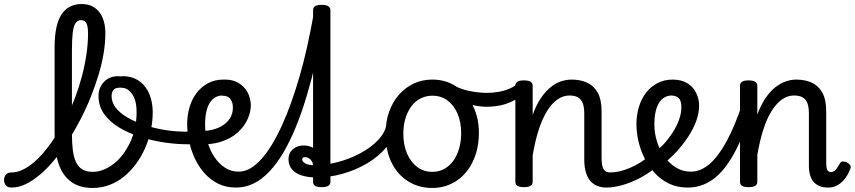

<svg xmlns="http://www.w3.org/2000/svg" viewBox="-148 -914 4245 953"><path d="M-91 17Q-110 17 -119 5.5Q-128 -6 -128 -20.5Q-128 -35 -119 -46.5Q-110 -58 -91 -58Q-64 -58 -35.5 -71.5Q-7 -85 21.5 -109.5Q50 -134 78 -168.5Q106 -203 133 -245Q160 -287 183.5 -334.5Q207 -382 226 -433Q245 -484 259 -537Q273 -590 281 -644Q289 -698 289 -748Q289 -762 302 -769.5Q315 -777 332 -777Q349 -777 362 -769.5Q375 -762 375 -748Q375 -703 366.5 -650.5Q358 -598 341 -542Q324 -486 301 -429Q278 -372 249.5 -317.5Q221 -263 189 -213Q157 -163 122.5 -121Q88 -79 51.5 -48Q15 -17 -20.5 0Q-56 17 -91 17ZM311 19Q264 19 229 2.5Q194 -14 170 -47Q146 -80 134.5 -131Q123 -182 123 -251V-678Q123 -790 157 -842Q191 -894 258 -894Q295 -894 321 -876.5Q347 -859 361 -826.5Q375 -794 375 -748Q375 -729 362 -720Q349 -711 332 -711Q315 -711 302 -720Q289 -729 289 -748Q289 -771 285.5 -785.5Q282 -800 274 -807Q266 -814 254 -814Q238 -814 227.5 -799.5Q217 -785 213 -751.5Q209 -718 209 -660V-251Q209 -204 213.5 -168.5Q218 -133 229.5 -109Q241 -85 261 -73Q281 -61 312 -61Q339 -61 365.5 -71.5Q392 -82 416.5 -101Q441 -120 461.5 -147Q482 -174 497.5 -206.5Q513 -239 521.5 -277Q530 -315 530 -357Q530 -417 507.5 -447.5Q485 -478 459 -478Q440 -478 433 -492.5Q426 -507 432.5 -521.5Q439 -536 461 -536Q498 -536 526.5 -521.5Q555 -507 573.5 -482Q592 -457 601 -425Q610 -393 610 -357Q610 -312 600.5 -267Q591 -222 572.5 -179.5Q554 -137 527.5 -101Q501 -65 468 -38Q435 -11 395.5 4Q356 19 311 19Z M795 -198Q737 -197 673.5 -206Q610 -215 551 -233.5Q492 -252 444.5 -280.5Q397 -309 369 -348Q341 -387 341 -438Q341 -479 368 -507.5Q395 -536 440 -536Q454 -536 459 -521.5Q464 -507 459 -492.5Q454 -478 439 -478Q424 -478 415 -467Q406 -456 406 -438Q406 -401 433 -371.5Q460 -342 503.5 -320.5Q547 -299 599 -284.5Q651 -270 702 -264.5Q753 -259 795 -261Q806 -263 812 -253.5Q818 -244 818.5 -231Q819 -218 813.5 -208Q808 -198 795 -198Z M817 -266Q854 -261 888.5 -266.5Q923 -272 950 -287Q977 -302 992.5 -325.5Q1008 -349 1008 -380Q1008 -406 995.5 -422.5Q983 -439 957 -439Q943 -439 935.5 -451Q928 -463 928 -479Q928 -495 937.5 -507Q947 -519 967 -519Q1004 -519 1029 -506Q1054 -493 1069 -473.5Q1084 -454 1090.5 -432Q1097 -410 1097 -392Q1097 -359 1081.5 -323.5Q1066 -288 1033 -257.5Q1000 -227 949 -210.5Q898 -194 827 -199Z M1024 17Q973 17 933.5 -3Q894 -23 865 -56.5Q836 -90 817.5 -131Q799 -172 790 -215Q781 -258 781 -297Q781 -342 793 -382.5Q805 -423 828.5 -453.5Q852 -484 885.5 -501.5Q919 -519 961 -519Q971 -519 976 -507Q981 -495 980 -479.5Q979 -464 973 -452Q967 -440 957 -440Q937 -440 921 -431Q905 -422 893.5 -404Q882 -386 876 -359Q870 -332 870 -295Q870 -253 881.5 -211.5Q893 -170 915 -136.5Q937 -103 967.5 -82.5Q998 -62 1036 -62Q1066 -62 1094 -78Q1122 -94 1149 -124Q1176 -154 1201.5 -196Q1227 -238 1251 -290.5Q1275 -343 1297 -404.5Q1319 -466 1339 -535Q1359 -604 1375.5 -678Q1392 -752 1406 -829Q1408 -840 1417.5 -845.5Q1427 -851 1438.5 -850Q1450 -849 1457.5 -841Q1465 -833 1463 -818Q1444 -714 1422 -619Q1400 -524 1375 -440Q1350 -356 1321 -285Q1292 -214 1259.5 -158.5Q1227 -103 1190 -63.5Q1153 -24 1111.5 -3.5Q1070 17 1024 17Z M1448 15Q1426 15 1416 8.5Q1406 2 1406 -11V-864Q1406 -877 1416 -883.5Q1426 -890 1448 -890Q1470 -890 1481 -883.5Q1492 -877 1492 -864V-11Q1492 2 1481 8.5Q1470 15 1448 15Z M1422 -33Q1384 -33 1352 -42.5Q1320 -52 1302 -72.5Q1284 -93 1284 -125Q1284 -154 1305.5 -173Q1327 -192 1359 -192Q1385 -192 1405.5 -180.5Q1426 -169 1438.5 -149.5Q1451 -130 1451 -104L1406 -88Q1406 -104 1399.5 -114Q1393 -124 1384.5 -129Q1376 -134 1366 -134Q1352 -134 1352 -122Q1352 -113 1366 -103.5Q1380 -94 1417 -94Q1470 -94 1528.5 -109.5Q1587 -125 1639 -152.5Q1691 -180 1726.5 -216.5Q1762 -253 1770 -294Q1773 -308 1786 -312.5Q1799 -317 1810.5 -313Q1822 -309 1820 -294Q1812 -235 1773 -187Q1734 -139 1676.5 -104.5Q1619 -70 1552.5 -51.5Q1486 -33 1422 -33Z M1998 19Q1931 19 1878.5 -13.5Q1826 -46 1796 -106Q1766 -166 1766 -250Q1766 -309 1783 -358Q1800 -407 1831.5 -443Q1863 -479 1905 -499Q1947 -519 1998 -519Q2065 -519 2117 -484.5Q2169 -450 2199 -390Q2229 -330 2229 -254Q2229 -206 2218 -164.5Q2207 -123 2186.5 -89Q2166 -55 2137.5 -31Q2109 -7 2073.5 6Q2038 19 1998 19ZM1998 -61Q2030 -61 2056 -75Q2082 -89 2101 -114.5Q2120 -140 2130.5 -175.5Q2141 -211 2141 -254Q2141 -308 2123 -350Q2105 -392 2073 -415.5Q2041 -439 1998 -439Q1967 -439 1940 -425.5Q1913 -412 1894 -386.5Q1875 -361 1864.5 -326.5Q1854 -292 1854 -250Q1854 -194 1872.5 -151.5Q1891 -109 1923 -85Q1955 -61 1998 -61Z M2266 -384Q2233 -384 2184 -395.5Q2135 -407 2074 -439Q2063 -444 2061 -455Q2059 -466 2063 -477.5Q2067 -489 2076 -494.5Q2085 -500 2096 -494Q2138 -471 2184 -462Q2230 -453 2268 -453Q2299 -453 2329 -458.5Q2359 -464 2384.5 -475.5Q2410 -487 2425 -503Q2433 -511 2442 -507.5Q2451 -504 2458.5 -494.5Q2466 -485 2467 -474Q2468 -463 2459 -455Q2428 -427 2395.5 -411.5Q2363 -396 2331 -390Q2299 -384 2266 -384Z M2862 17Q2840 17 2820 10Q2800 3 2785 -12.5Q2770 -28 2761 -55.5Q2752 -83 2752 -124V-351Q2752 -381 2745 -400.5Q2738 -420 2722 -430Q2706 -440 2678 -440Q2647 -440 2618.5 -420Q2590 -400 2566.5 -361.5Q2543 -323 2525.5 -268.5Q2508 -214 2496 -143V-11Q2496 2 2485 8.5Q2474 15 2452 15Q2431 15 2420.5 8.5Q2410 2 2410 -11V-489Q2410 -502 2420.5 -508.5Q2431 -515 2452 -515Q2474 -515 2485 -508.5Q2496 -502 2496 -489V-344Q2514 -394 2537 -427.5Q2560 -461 2585.5 -481.5Q2611 -502 2637.5 -510.5Q2664 -519 2689 -519Q2732 -519 2765.5 -504Q2799 -489 2818.5 -454.5Q2838 -420 2838 -360V-133Q2838 -91 2847.5 -74.5Q2857 -58 2881 -58Q2895 -58 2902 -46.5Q2909 -35 2907.5 -20.5Q2906 -6 2895 5.5Q2884 17 2862 17Z M2862 17Q2843 17 2836.5 5.5Q2830 -6 2834 -20.5Q2838 -35 2850 -46.5Q2862 -58 2881 -58Q2925 -58 2979.5 -81Q3034 -104 3082 -146Q3094 -156 3105 -152.5Q3116 -149 3123 -138Q3130 -127 3130 -114.5Q3130 -102 3119 -93Q3078 -57 3032 -32.5Q2986 -8 2942 4.5Q2898 17 2862 17Z M3084 -140Q3101 -154 3116.5 -169Q3132 -184 3146 -198Q3173 -228 3192.5 -259Q3212 -290 3223 -321Q3234 -352 3234 -381Q3234 -415 3220.5 -427.5Q3207 -440 3181 -440Q3167 -440 3160 -452Q3153 -464 3153 -479.5Q3153 -495 3162 -507Q3171 -519 3190 -519Q3233 -519 3262.5 -501.5Q3292 -484 3307 -454Q3322 -424 3322 -389Q3322 -353 3308 -314Q3294 -275 3269 -237Q3244 -199 3212 -163Q3191 -141 3167.5 -119.5Q3144 -98 3118 -79Z M3266 17Q3213 17 3172 -3Q3131 -23 3100.5 -56.5Q3070 -90 3050 -131Q3030 -172 3020.5 -215Q3011 -258 3011 -297Q3011 -342 3023 -382.5Q3035 -423 3058.5 -453.5Q3082 -484 3115.5 -501.5Q3149 -519 3191 -519Q3201 -519 3206 -507Q3211 -495 3210 -479.5Q3209 -464 3203 -452Q3197 -440 3187 -440Q3167 -440 3151 -431Q3135 -422 3123.5 -404Q3112 -386 3106 -359Q3100 -332 3100 -295Q3100 -253 3113 -211.5Q3126 -170 3150 -136.5Q3174 -103 3207 -82.5Q3240 -62 3281 -62Q3330 -62 3374 -100Q3418 -138 3459 -213.5Q3500 -289 3538 -404Q3541 -413 3554.5 -411Q3568 -409 3579.5 -401Q3591 -393 3587 -381Q3544 -240 3495.5 -152Q3447 -64 3390.5 -23.5Q3334 17 3266 17Z M3963 17Q3939 17 3921 10Q3903 3 3891 -10.5Q3879 -24 3873 -44.5Q3867 -65 3867 -91V-351Q3867 -381 3860 -400.5Q3853 -420 3837 -430Q3821 -440 3793 -440Q3761 -440 3733 -420Q3705 -400 3681.5 -362.5Q3658 -325 3640.5 -270Q3623 -215 3611 -145V-11Q3611 2 3600 8.5Q3589 15 3567 15Q3546 15 3535.5 8.5Q3525 2 3525 -11V-489Q3525 -502 3535.5 -508.5Q3546 -515 3567 -515Q3589 -515 3600 -508.5Q3611 -502 3611 -489V-345Q3629 -394 3652 -427.5Q3675 -461 3700.5 -481Q3726 -501 3752.5 -510Q3779 -519 3804 -519Q3847 -519 3880.5 -504Q3914 -489 3933.5 -454.5Q3953 -420 3953 -360V-104Q3953 -88 3955.5 -78Q3958 -68 3963.5 -64Q3969 -60 3976 -60Q3985 -60 3992 -64.5Q3999 -69 4006 -79Q4013 -89 4021 -103Q4026 -112 4034.5 -112.5Q4043 -113 4056 -108Q4068 -101 4072.5 -92.5Q4077 -84 4072 -75Q4061 -46 4044.5 -25.5Q4028 -5 4007.5 6Q3987 17 3963 17Z"/></svg>

Font: Playwrite AT
Style: Regular
Weight: 400
Designer: Veronika Burian, José Scaglione
Foundry: TypeTogether
Version: Version 1.002